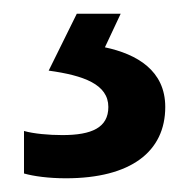

<svg xmlns="http://www.w3.org/2000/svg" viewBox="-20 -20 276 280"><path d="M221 136C221 83 180 59 133 49L156 0H92L51 83C102 90 138 103 138 136C138 166 114 177 71 177C51 177 29 175 15 171V233C29 237 51 240 76 240C171 240 221 201 221 136Z"/></svg>

Font: Noto Sans Lao UI Med
Style: Regular
Weight: 500
Designer: Monotype Design Team
Foundry: Monotype Imaging Inc.
Version: Version 2.000